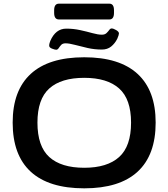

<svg xmlns="http://www.w3.org/2000/svg" viewBox="-20 -1019 917 1046"><path d="M439 7Q246 7 147.5 -83.5Q49 -174 49 -351Q49 -526 147.5 -616.5Q246 -707 439 -707Q631 -707 729.5 -616.5Q828 -526 828 -351Q828 -174 729.5 -83.5Q631 7 439 7ZM439 -105Q564 -105 629 -163.5Q694 -222 694 -351Q694 -479 629 -537Q564 -595 439 -595Q313 -595 248.5 -537Q184 -479 184 -351Q184 -222 248.5 -163.5Q313 -105 439 -105ZM286 -748Q279 -748 263.5 -754Q248 -760 248 -770Q248 -777 250 -784Q252 -791 254 -796Q283 -863 341 -863Q380 -863 416.5 -855Q453 -847 483.5 -838.5Q514 -830 535 -830Q551 -830 560 -838.5Q569 -847 575 -855.5Q581 -864 588 -864Q598 -864 613 -855Q628 -846 628 -837Q628 -829 619 -808Q606 -782 585.5 -765.5Q565 -749 535 -749Q495 -749 457.5 -757.5Q420 -766 388.5 -774.5Q357 -783 337 -783Q321 -783 313 -774Q305 -765 299.5 -756.5Q294 -748 286 -748ZM301 -913Q275 -913 275 -949V-963Q275 -999 301 -999H576Q601 -999 601 -963V-949Q601 -913 576 -913Z"/></svg>

Font: Asap Expanded SemiBold
Style: Regular
Weight: 600
Width: 7
Designer: Pablo Cosgaya
Foundry: Omnibus-Type
Version: Version 3.001; ttfautohint (v1.8.4.7-5d5b)